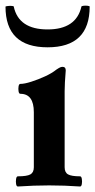

<svg xmlns="http://www.w3.org/2000/svg" viewBox="-28 -674 346 698"><path d="M37 4Q32 4 30.5 -5Q29 -14 30.5 -23.5Q32 -33 37 -33Q70 -33 82.5 -40Q95 -47 95 -66V-266Q95 -333 46 -333Q41 -333 39.5 -342Q38 -351 39.5 -360Q41 -369 46 -369Q61 -369 86 -377Q111 -385 136 -396.5Q161 -408 177 -421Q186 -427 190.5 -429Q195 -431 200 -431Q211 -431 211 -418Q209 -391 208 -375Q207 -359 207 -342V-66Q207 -47 219.5 -40Q232 -33 263 -33Q268 -33 269.5 -23.5Q271 -14 269.5 -5Q268 4 263 4Q235 2 207 1Q179 0 151 0Q123 0 94.5 1Q66 2 37 4ZM145 -502Q-8 -502 -8 -650Q-8 -651 -0.5 -652Q7 -653 14.5 -652.5Q22 -652 22 -650Q40 -567 145 -567Q249 -567 268 -650Q268 -652 275.5 -653Q283 -654 290.5 -653Q298 -652 298 -650Q298 -502 145 -502Z"/></svg>

Font: Junicode SmExp
Style: Bold
Weight: 700
Width: 6
Designer: Peter S. Baker
Version: Version 2.205; ttfautohint (v1.8.4)